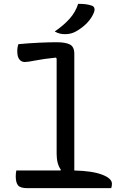

<svg xmlns="http://www.w3.org/2000/svg" viewBox="-20 -980 640 1000"><path d="M65 -92H295L297 -96Q275 -126 275 -179V-675L271 -680Q204 -673 164.5 -665Q125 -657 109 -657Q92 -657 81 -670.5Q70 -684 70 -713Q70 -735 76 -750Q129 -755 182 -757.5Q235 -760 275 -760Q322 -760 344.5 -748Q367 -736 367 -700V-92Q460 -90 511.5 -70.5Q563 -51 563 -23Q563 -16 562 -10.5Q561 -5 559 0H123Q86 0 74 -14.5Q62 -29 62 -62Q62 -77 65 -92ZM387 -960Q410 -960 426 -958Q442 -956 457 -951Q469 -947 471.5 -937.5Q474 -928 470 -917Q458 -886 433.5 -860.5Q409 -835 375 -816Q350 -802 319 -802Q305 -802 292 -805Q279 -808 265 -816Q312 -848 343 -883Q374 -918 387 -960Z"/></svg>

Font: Recursive Mn Csl St
Style: Regular
Weight: 400
Monospace: yes
Version: Version 1.079;hotconv 1.0.112;makeotfexe 2.5.65598; ttfautoh